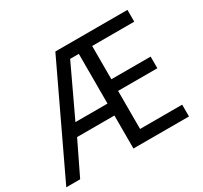

<svg xmlns="http://www.w3.org/2000/svg" viewBox="-148 -914 1175 1114"><g transform="rotate(-30 440.0 -357.0)"><path d="M821 0H449V-221H199L92 0H-1L338 -714H821V-635H539V-412H802V-334H539V-79H821ZM234 -301H449V-634H391Z"/></g></svg>

Font: Noto Sans Tifinagh SIL
Style: Regular
Weight: 400
Designer: JamraPatel
Foundry: JamraPatel LLC
Version: Version 2.006; ttfautohint (v1.8.4.7-5d5b)